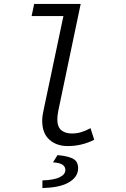

<svg xmlns="http://www.w3.org/2000/svg" viewBox="-20 -732 640 978"><path d="M325 12Q268 12 231.5 -20.5Q195 -53 195 -117Q195 -142 202 -171L303 -650H141L154 -712H391L277 -168Q272 -143 272 -124Q272 -86 292 -69Q312 -52 346 -52Q370 -52 392.5 -58.5Q415 -65 441 -79L460 -20Q428 -4 394.5 4Q361 12 325 12ZM196 226V187Q256 185 284.5 170.5Q313 156 313 134Q313 117 298.5 107Q284 97 250 95L273 58Q305 61 325.5 66.5Q346 72 357.5 80Q369 88 373.5 99.5Q378 111 378 124Q378 149 364.5 167.5Q351 186 327 199Q303 212 269.5 218.5Q236 225 196 226Z"/></svg>

Font: Source Code Pro
Style: Italic
Weight: 400
Italic angle: -11°
Monospace: yes
Designer: Paul D. Hunt, Teo Tuominen
Foundry: Adobe Systems Incorporated
Version: Version 1.050;PS 1.000;hotconv 16.6.51;makeotf.lib2.5.65220